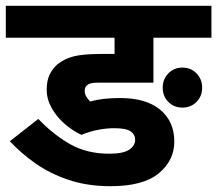

<svg xmlns="http://www.w3.org/2000/svg" viewBox="-20 -642 749 662"><path d="M374 -200Q348 -200 318.5 -194.5Q289 -189 261 -177Q232 -190 204 -214Q176 -238 158.5 -269Q141 -300 141 -333Q141 -364 151.5 -385.5Q162 -407 179 -421Q203 -440 235.5 -448Q268 -456 331 -456H375V-512H0V-622H709V-512H509V-357H321Q305 -357 297 -355.5Q289 -354 284 -351Q272 -344 272 -329Q272 -318 277.5 -309Q283 -300 291 -292Q312 -298 337 -301Q362 -304 394 -304Q484 -304 532.5 -263.5Q581 -223 581 -154Q581 -89 527.5 -44.5Q474 0 361 0Q282 0 217.5 -21.5Q153 -43 102.5 -78.5Q52 -114 14 -155L112 -232Q165 -177 222.5 -144.5Q280 -112 357 -112Q405 -112 425.5 -126Q446 -140 446 -160Q446 -178 430.5 -189Q415 -200 374 -200ZM541 -340Q541 -369 560.5 -389Q580 -409 609 -409Q638 -409 657.5 -389Q677 -369 677 -340Q677 -310 657.5 -290.5Q638 -271 609 -271Q580 -271 560.5 -290.5Q541 -310 541 -340Z"/></svg>

Font: RS Noto Sans
Style: Bold
Weight: 700
Designer: Monotype Design Team
Foundry: Monotype Imaging Inc.
Version: Version 3.10